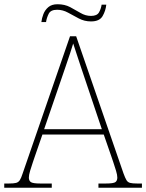

<svg xmlns="http://www.w3.org/2000/svg" viewBox="-24 -885 689 905"><path d="M-4 0V-20H18Q41 -20 52 -23Q63 -26 69.5 -36Q76 -46 83 -68L306 -714H335L558 -68Q566 -46 572 -36Q578 -26 589 -23Q600 -20 623 -20H645V0H440V-20H474Q512 -20 520.5 -27Q529 -34 529 -48Q529 -60 523 -80Q517 -100 510.5 -119Q504 -138 501 -147L465 -251H176L140 -147Q137 -138 130.5 -119Q124 -100 118 -80Q112 -60 112 -48Q112 -34 121 -27Q130 -20 167 -20H220V0ZM184 -276H456L379 -505Q370 -532 359 -564.5Q348 -597 338 -628Q328 -659 321 -680Q317 -665 306.5 -634Q296 -603 285 -570.5Q274 -538 266 -515ZM405 -784Q374 -784 347.5 -798Q321 -812 296.5 -825.5Q272 -839 245 -839Q215 -839 205.5 -820Q196 -801 193 -781H171Q173 -799 180.5 -818.5Q188 -838 204 -851.5Q220 -865 247 -865Q281 -865 306.5 -851.5Q332 -838 355.5 -824Q379 -810 405 -810Q433 -810 442.5 -826.5Q452 -843 455 -863H477Q474 -834 459.5 -809Q445 -784 405 -784Z"/></svg>

Font: Noto Serif Tamil Thin
Style: Regular
Weight: 100
Designer: Indian Type Foundry, Tom Grace, and the Monotype Design Team
Foundry: Monotype Imaging Inc.
Version: Version 2.004; ttfautohint (v1.8.4.7-5d5b)